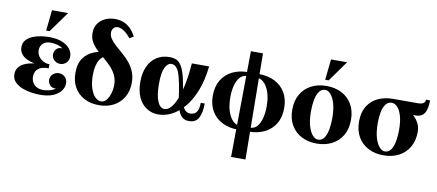

<svg xmlns="http://www.w3.org/2000/svg" viewBox="-82 -1066 3739 1642"><g transform="rotate(10 1787.5 -245.0)"><path d="M35 -127Q35 -180 82.5 -212Q130 -244 236 -251L232 -239Q173 -246 133 -262.5Q93 -279 73.5 -305Q54 -331 54 -364Q54 -402 76 -426.5Q98 -451 132 -465Q166 -479 204 -484.5Q242 -490 273 -490Q345 -490 390.5 -470Q436 -450 457.5 -420Q479 -390 479 -358Q479 -321 456.5 -300.5Q434 -280 405 -280Q374 -280 352.5 -300.5Q331 -321 331 -350Q331 -376 349 -396.5Q367 -417 401 -414Q379 -431 349 -438Q319 -445 294 -445Q251 -445 227.5 -422Q204 -399 204 -365Q204 -335 220 -311.5Q236 -288 262 -274.5Q288 -261 316 -261V-226Q264 -226 238 -210.5Q212 -195 203.5 -174Q195 -153 195 -134Q195 -91 223 -63Q251 -35 300 -35Q324 -35 354 -42Q384 -49 406 -66Q372 -63 354 -84Q336 -105 336 -130Q336 -159 357.5 -179.5Q379 -200 410 -200Q439 -200 461.5 -180Q484 -160 484 -122Q484 -91 462.5 -60.5Q441 -30 396 -10Q351 10 279 10Q249 10 208 4.5Q167 -1 127.5 -16Q88 -31 61.5 -58Q35 -85 35 -127ZM238 -540 257 -720H397L268 -540Z M787 -621Q787 -591 805 -565.5Q823 -540 851.5 -514.5Q880 -489 912 -461.5Q944 -434 972.5 -400.5Q1001 -367 1019 -324.5Q1037 -282 1037 -227Q1037 -157 1006.5 -103.5Q976 -50 921 -20Q866 10 791 10Q718 10 663 -19.5Q608 -49 577.5 -102.5Q547 -156 547 -229Q547 -309 582 -357.5Q617 -406 677.5 -428Q738 -450 812 -450L807 -415Q755 -415 726 -367.5Q697 -320 697 -234Q697 -170 712 -123Q727 -76 751.5 -50.5Q776 -25 804 -25Q827 -25 843.5 -41Q860 -57 871 -81.5Q882 -106 887 -132.5Q892 -159 892 -181Q892 -231 873 -269Q854 -307 824.5 -337.5Q795 -368 762 -395.5Q729 -423 699.5 -451Q670 -479 651 -512.5Q632 -546 632 -589Q632 -637 655 -670.5Q678 -704 716.5 -722Q755 -740 803 -740Q839 -740 871.5 -728.5Q904 -717 933 -690.5Q962 -664 985 -619L950 -599Q925 -630 904.5 -646Q884 -662 867.5 -668.5Q851 -675 838 -675Q815 -675 801 -659.5Q787 -644 787 -621Z M1307 0Q1248 0 1202.5 -30Q1157 -60 1132 -116Q1107 -172 1107 -249Q1107 -326 1132.5 -382Q1158 -438 1205.5 -469Q1253 -500 1318 -500Q1353 -500 1379 -488Q1405 -476 1425 -441Q1445 -406 1461 -337.5Q1477 -269 1492 -155H1457Q1437 -307 1413.5 -376Q1390 -445 1343 -445Q1311 -445 1289 -401.5Q1267 -358 1267 -259Q1267 -162 1289 -108.5Q1311 -55 1350 -55Q1380 -55 1407 -86Q1434 -117 1455.5 -173.5Q1477 -230 1492 -308Q1507 -386 1514 -480H1664Q1650 -355 1613.5 -264Q1577 -173 1526.5 -114.5Q1476 -56 1419.5 -28Q1363 0 1307 0ZM1575 10Q1540 10 1519.5 -6Q1499 -22 1487.5 -47Q1476 -72 1470 -101Q1464 -130 1457 -155H1492Q1507 -99 1525.5 -77Q1544 -55 1575 -55Q1594 -55 1610.5 -64Q1627 -73 1637 -95.5Q1647 -118 1647 -161H1682Q1682 -85 1658.5 -37.5Q1635 10 1575 10Z M1888 -256Q1888 -179 1906 -127.5Q1924 -76 1952 -50.5Q1980 -25 2008 -25L2003 10Q1924 10 1864.5 -19.5Q1805 -49 1771.5 -105Q1738 -161 1738 -240Q1738 -319 1771.5 -375Q1805 -431 1864.5 -460.5Q1924 -490 2003 -490L1998 -455Q1959 -455 1934.5 -425.5Q1910 -396 1899 -350.5Q1888 -305 1888 -256ZM2208 -224Q2208 -302 2190 -353Q2172 -404 2144.5 -429.5Q2117 -455 2088 -455L2093 -490Q2172 -490 2231.5 -460.5Q2291 -431 2324.5 -375Q2358 -319 2358 -240Q2358 -161 2324.5 -105Q2291 -49 2231.5 -19.5Q2172 10 2093 10L2098 -25Q2138 -25 2162 -54.5Q2186 -84 2197 -130Q2208 -176 2208 -224ZM1983 250 1993 -670H2098L2108 250Z M2683 -490Q2757 -490 2814.5 -460.5Q2872 -431 2905 -375Q2938 -319 2938 -240Q2938 -161 2905 -105Q2872 -49 2814.5 -19.5Q2757 10 2683 10Q2609 10 2551.5 -19.5Q2494 -49 2461 -105Q2428 -161 2428 -240Q2428 -319 2461 -375Q2494 -431 2551.5 -460.5Q2609 -490 2683 -490ZM2688 -25Q2723 -25 2742.5 -54.5Q2762 -84 2770 -130Q2778 -176 2778 -224Q2778 -302 2763 -353Q2748 -404 2725 -429.5Q2702 -455 2678 -455Q2644 -455 2624 -425.5Q2604 -396 2596 -350.5Q2588 -305 2588 -256Q2588 -179 2603 -127.5Q2618 -76 2641.5 -50.5Q2665 -25 2688 -25ZM2661 -540 2680 -720H2820L2691 -540Z M3263 -480H3476Q3540 -480 3540 -522H3575Q3575 -474 3564.5 -438.5Q3554 -403 3527 -386Q3500 -369 3450 -375L3375 -385ZM3168 -256Q3168 -179 3183 -127.5Q3198 -76 3221.5 -50.5Q3245 -25 3268 -25L3263 10Q3189 10 3131.5 -19.5Q3074 -49 3041 -105Q3008 -161 3008 -240Q3008 -319 3041 -372.5Q3074 -426 3131.5 -453Q3189 -480 3263 -480L3258 -445Q3224 -445 3204 -418Q3184 -391 3176 -348Q3168 -305 3168 -256ZM3358 -224Q3358 -302 3343 -350.5Q3328 -399 3305 -422Q3282 -445 3258 -445L3263 -480Q3337 -455 3394.5 -419.5Q3452 -384 3485 -339Q3518 -294 3518 -240Q3518 -161 3485 -105Q3452 -49 3394.5 -19.5Q3337 10 3263 10L3268 -25Q3303 -25 3322.5 -54.5Q3342 -84 3350 -130Q3358 -176 3358 -224Z"/></g></svg>

Font: Brygada 1918
Style: Bold
Weight: 700
Designer: Mateusz Machalski | Borys Kosmynka | Przemek Hoffer
Foundry: NIEPODLEGLA 2018
Version: Version 3.006